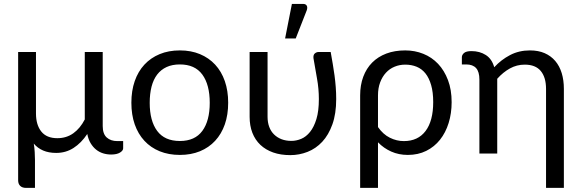

<svg xmlns="http://www.w3.org/2000/svg" viewBox="-20 -766 2899 958"><path d="M594.5 -62V-26Q594.5 -14.5 578.8 -4.8Q563 5 534.5 5Q513.5 5 494.2 -1Q475 -7 459.2 -19.8Q443.5 -32.5 432 -51.8Q420.5 -71 415.5 -97.5Q385.5 -52.5 347 -27.8Q308.5 -3 260.5 -3Q223 -3 195.2 -15Q167.5 -27 148.5 -49.5Q152 -28.5 153.2 -7.2Q154.5 14 154.5 32V171.5H110Q91 171.5 80.8 161.5Q70.5 151.5 70.5 133.5V-506.5H159.5V-200Q159.5 -143 186 -109.8Q212.5 -76.5 266 -76.5Q311.5 -76.5 345.8 -101Q380 -125.5 403 -170V-506.5H492.5V-137Q492.5 -98 512.5 -80Q532.5 -62 565.5 -62Z M877.5 -514.5Q933 -514.5 977.5 -496Q1022 -477.5 1053.5 -443.5Q1085 -409.5 1101.8 -361.2Q1118.5 -313 1118.5 -253.5Q1118.5 -193.5 1101.8 -145.5Q1085 -97.5 1053.5 -63.5Q1022 -29.5 977.5 -11.2Q933 7 877.5 7Q821.5 7 776.8 -11.2Q732 -29.5 700.5 -63.5Q669 -97.5 652.2 -145.5Q635.5 -193.5 635.5 -253.5Q635.5 -313 652.2 -361.2Q669 -409.5 700.5 -443.5Q732 -477.5 776.8 -496Q821.5 -514.5 877.5 -514.5ZM877.5 -62.5Q952.5 -62.5 989.5 -112.8Q1026.5 -163 1026.5 -253Q1026.5 -343.5 989.5 -394Q952.5 -444.5 877.5 -444.5Q839.5 -444.5 811.2 -431.5Q783 -418.5 764.2 -394Q745.5 -369.5 736.2 -333.8Q727 -298 727 -253Q727 -163 764.2 -112.8Q801.5 -62.5 877.5 -62.5Z M1630 -506.5Q1635.5 -475 1640.5 -446.2Q1645.5 -417.5 1649.2 -389.2Q1653 -361 1655.2 -332Q1657.5 -303 1657.5 -271.5Q1657.5 -198.5 1638.5 -145.5Q1619.5 -92.5 1587.8 -58.5Q1556 -24.5 1514.5 -8.2Q1473 8 1428.5 8Q1380.5 8 1343 -5.2Q1305.5 -18.5 1279.2 -43.2Q1253 -68 1239.2 -103.5Q1225.5 -139 1225.5 -183.5V-506.5H1315V-183.5Q1315 -155 1323.5 -132.5Q1332 -110 1347.8 -94.8Q1363.5 -79.5 1385.2 -71.2Q1407 -63 1434 -63Q1458.5 -63 1483 -73.2Q1507.5 -83.5 1527 -107.8Q1546.5 -132 1558.8 -172Q1571 -212 1571 -271.5Q1571 -323 1561.8 -373.8Q1552.5 -424.5 1544 -476Q1542.5 -492.5 1551 -499.5Q1559.5 -506.5 1569 -506.5ZM1402.5 -574 1436.5 -746.5H1492Q1505.5 -746.5 1510.5 -737.8Q1515.5 -729 1510.5 -714.5L1455.5 -574Z M1866 -132Q1891.5 -95.5 1925.2 -78.8Q1959 -62 1995 -62Q2065.5 -62 2103.5 -112.5Q2141.5 -163 2141.5 -256.5Q2141.5 -306 2131.2 -341.5Q2121 -377 2102.8 -399.8Q2084.5 -422.5 2058.8 -433Q2033 -443.5 2002 -443.5Q1973.5 -443.5 1948.8 -433.2Q1924 -423 1905.8 -403.2Q1887.5 -383.5 1876.8 -355Q1866 -326.5 1866 -290ZM1777 -290Q1777 -341.5 1792.5 -383Q1808 -424.5 1837 -453.8Q1866 -483 1907.8 -498.8Q1949.5 -514.5 2002 -514.5Q2050 -514.5 2092.2 -497.5Q2134.5 -480.5 2165.8 -447.5Q2197 -414.5 2215.2 -366.5Q2233.5 -318.5 2233.5 -256.5Q2233.5 -200.5 2218.5 -152.2Q2203.5 -104 2175.5 -68.8Q2147.5 -33.5 2106.8 -13.2Q2066 7 2015 7Q1969.5 7 1932 -9.8Q1894.5 -26.5 1866 -56V171.5H1777Z M2284.5 -480.5Q2284.5 -492 2295.2 -501.5Q2306 -511 2332.5 -511Q2373.5 -511 2404 -491.5Q2434.5 -472 2446 -430.5Q2480.5 -468 2525 -491.2Q2569.5 -514.5 2624 -514.5Q2666 -514.5 2697.5 -500.8Q2729 -487 2750.5 -461.8Q2772 -436.5 2782.8 -401Q2793.5 -365.5 2793.5 -322.5V171.5H2704.5V-322.5Q2704.5 -380 2678.2 -411.8Q2652 -443.5 2598 -443.5Q2558.5 -443.5 2524.2 -424.5Q2490 -405.5 2461 -373V0H2372V-369Q2372 -408 2355.5 -426.2Q2339 -444.5 2306 -444.5H2284.5Z"/></svg>

Font: Lato-Regular
Style: Regular
Weight: 400
Designer: Lukasz Dziedzic with Adam Twardoch and Botio Nikoltchev
Foundry: tyPoland Lukasz Dziedzic
Version: Version 2.015; 2015-08-06; http://www.latofonts.com/